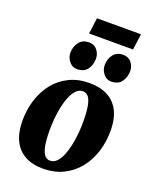

<svg xmlns="http://www.w3.org/2000/svg" viewBox="-172 -1043 928 1153"><g transform="rotate(20 292.0 -466.0)"><path d="M335.5 -565Q404.5 -565 452.5 -539.5Q500.5 -514 525.8 -464Q551 -414 551.5 -342Q552 -269 531.8 -204.5Q511.5 -140 472 -91Q432.5 -42 375.5 -14Q318.5 14 245.5 14Q178 14 130.8 -12Q83.5 -38 58.8 -88.2Q34 -138.5 33 -210.5Q32.5 -284.5 52.8 -348.8Q73 -413 112 -461.5Q151 -510 207.5 -537.5Q264 -565 335.5 -565ZM315 -505Q290.5 -505 272.5 -486.2Q254.5 -467.5 241.5 -436.5Q228.5 -405.5 220.5 -367.2Q212.5 -329 209 -289Q205.5 -249 206 -213Q206.5 -148 214.8 -111.5Q223 -75 237.2 -60.2Q251.5 -45.5 269.5 -45.5Q294 -45.5 312.2 -64Q330.5 -82.5 343.2 -113.8Q356 -145 364 -183.5Q372 -222 375.5 -262.2Q379 -302.5 378.5 -339Q378 -405 369.8 -441Q361.5 -477 347.5 -491Q333.5 -505 315 -505ZM233 -617.5Q203.5 -617.5 183.5 -642.8Q163.5 -668 164 -698.5Q165 -738 187 -765.8Q209 -793.5 248.5 -793.5Q283.5 -793.5 302.2 -769Q321 -744.5 321 -715.5Q321 -675.5 300 -646.5Q279 -617.5 233 -617.5ZM451.5 -617.5Q422.5 -617.5 402.5 -642.8Q382.5 -668 383 -698.5Q383.5 -738 405.2 -765.8Q427 -793.5 467.5 -793.5Q501.5 -793.5 520.8 -769Q540 -744.5 539.5 -715.5Q539 -675.5 518 -646.5Q497 -617.5 451.5 -617.5ZM243.5 -945.5H524.5L511 -843.5H230Z"/></g></svg>

Font: Merriweather 28pt Black
Style: Italic
Weight: 900
Italic angle: -7.8°
Version: Version 2.101